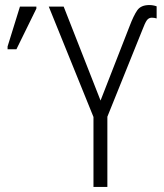

<svg xmlns="http://www.w3.org/2000/svg" viewBox="-20 -740 649 760"><path d="M350 0V-277L173 -714H232L378 -342L492 -634Q509 -679 523.5 -699.5Q538 -720 571 -720Q586 -720 600 -715V-667Q591 -670 581 -670Q569 -670 561.5 -660Q554 -650 542 -618L405 -278V0ZM10 -545V-556L59 -714H124V-706L45 -545Z"/></svg>

Font: Noto Sans Condensed Light
Style: Regular
Weight: 300
Width: 3
Designer: Monotype Design Team
Foundry: Monotype Imaging Inc.
Version: Version 2.013; ttfautohint (v1.8.4.7-5d5b)